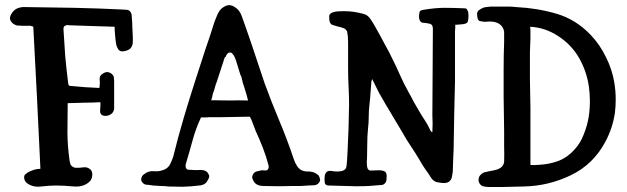

<svg xmlns="http://www.w3.org/2000/svg" viewBox="-20 -744 2493 763"><path d="M340.8 -69.3Q347.7 -60.5 346.7 -47.9Q345.7 -34.2 338.9 -25.4Q315.4 0 274.4 -2.9Q232.4 -6.8 203.1 -6.8Q176.8 -6.8 143.6 -2.9Q137.7 -2 131.8 -2Q106.4 -2 87.9 -15.6Q80.1 -21.5 77.1 -31.2Q74.2 -40 78.1 -48.8Q81.1 -51.8 84 -53.7Q86.9 -56.6 91.8 -59.6Q102.5 -65.4 115.2 -69.3Q127.9 -73.2 140.6 -73.2Q133.8 -214.8 127 -355.5Q119.1 -497.1 112.3 -637.7Q102.5 -642.6 91.8 -641.6Q80.1 -641.6 70.3 -641.6Q58.6 -641.6 48.8 -642.6Q39.1 -644.5 30.3 -651.4Q20.5 -660.2 19.5 -670.9Q19.5 -677.7 23.4 -685.5Q34.2 -706.1 51.8 -711.9Q59.6 -714.8 69.3 -715.8Q79.1 -715.8 87.9 -715.8Q181.6 -714.8 276.4 -712.9Q371.1 -710.9 467.8 -706.1Q476.6 -706.1 484.4 -705.1Q493.2 -704.1 498 -697.3Q501 -692.4 502.9 -686.5Q503.9 -679.7 503.9 -673.8Q505.9 -655.3 505.9 -635.7Q506.8 -616.2 507.8 -597.7Q507.8 -587.9 507.8 -577.1Q507.8 -566.4 502 -556.6Q496.1 -545.9 479.5 -542Q462.9 -537.1 455.1 -543Q449.2 -546.9 446.3 -554.7Q442.4 -562.5 441.4 -569.3Q438.5 -586.9 437.5 -603.5Q435.5 -621.1 435.5 -637.7Q386.7 -639.6 344.7 -640.6Q301.8 -642.6 254.9 -643.6Q249 -645.5 243.2 -643.6Q237.3 -642.6 234.4 -637.7Q232.4 -634.8 232.4 -631.8Q232.4 -628.9 232.4 -625Q235.4 -572.3 239.3 -519.5Q244.1 -466.8 251 -413.1Q251 -411.1 252 -408.2Q252 -405.3 254.9 -404.3Q256.8 -402.3 257.8 -402.3Q259.8 -402.3 262.7 -402.3Q290 -399.4 318.4 -397.5Q346.7 -395.5 375 -394.5Q377.9 -412.1 376 -428.7Q375 -445.3 391.6 -453.1Q400.4 -459 411.1 -457Q421.9 -454.1 427.7 -446.3Q432.6 -441.4 432.6 -434.6Q433.6 -428.7 433.6 -420.9Q433.6 -396.5 433.6 -372.1Q433.6 -346.7 433.6 -322.3Q433.6 -316.4 433.6 -310.5Q432.6 -304.7 429.7 -299.8Q426.8 -293.9 420.9 -290Q414.1 -286.1 407.2 -284.2Q402.3 -284.2 399.4 -283.2Q396.5 -283.2 391.6 -284.2Q376 -288.1 377.9 -307.6Q379.9 -326.2 378.9 -337.9Q347.7 -335.9 314.5 -335.9Q282.2 -335 249 -334Q248 -270.5 248 -218.8Q248 -166 256.8 -103.5Q257.8 -97.7 259.8 -91.8Q261.7 -85.9 266.6 -83Q270.5 -80.1 275.4 -78.1Q279.3 -77.1 285.2 -77.1Q297.9 -77.1 312.5 -79.1Q328.1 -81.1 340.8 -69.3Z M1248 -43Q1251 -37.1 1252 -30.3Q1252 -29.3 1252 -28.3Q1252 -23.4 1248 -18.6Q1241.2 -8.8 1228.5 -7.8Q1216.8 -6.8 1205.1 -6.8Q1190.4 -5.9 1175.8 -4.9Q1161.1 -4.9 1146.5 -4.9Q1117.2 -3.9 1086.9 -3.9Q1057.6 -3.9 1027.3 -4.9Q1013.7 -4.9 1002.9 -9.8Q992.2 -14.6 986.3 -27.3Q983.4 -32.2 982.4 -37.1Q981.4 -43 984.4 -48.8Q988.3 -58.6 999 -62.5Q1010.7 -65.4 1020.5 -67.4Q1027.3 -67.4 1035.2 -66.4Q1043.9 -66.4 1046.9 -75.2Q1047.9 -78.1 1047.9 -81.1Q1047.9 -85 1046.9 -87.9Q1038.1 -122.1 1024.4 -157.2Q1010.7 -192.4 996.1 -223.6Q994.1 -228.5 984.4 -253.9Q975.6 -280.3 970.7 -280.3Q942.4 -280.3 915 -279.3Q886.7 -278.3 858.4 -278.3Q845.7 -278.3 833 -278.3Q821.3 -278.3 808.6 -278.3Q805.7 -277.3 793 -277.3Q780.3 -278.3 778.3 -276.4Q757.8 -232.4 745.1 -185.5Q732.4 -138.7 718.8 -93.8Q716.8 -87.9 717.8 -81.1Q718.8 -74.2 723.6 -71.3Q726.6 -69.3 729.5 -69.3Q732.4 -69.3 735.4 -69.3Q751 -67.4 775.4 -68.4Q800.8 -69.3 808.6 -51.8Q811.5 -47.9 811.5 -43Q810.5 -37.1 808.6 -33.2Q805.7 -27.3 801.8 -21.5Q797.9 -15.6 792 -12.7Q788.1 -9.8 782.2 -8.8Q777.3 -6.8 771.5 -6.8Q740.2 -2.9 710 -2Q702.1 -2 695.3 -2Q671.9 -2 648.4 -2.9Q634.8 -4.9 619.1 -4.9Q603.5 -5.9 587.9 -6.8Q577.1 -8.8 564.5 -9.8Q551.8 -9.8 544.9 -20.5Q541 -24.4 541 -30.3Q541 -33.2 542 -37.1Q544.9 -46.9 552.7 -51.8Q571.3 -66.4 592.8 -63.5Q615.2 -61.5 635.7 -71.3Q649.4 -78.1 656.2 -91.8Q663.1 -105.5 668 -120.1Q687.5 -199.2 710.9 -278.3Q734.4 -357.4 759.8 -435.5Q777.3 -491.2 795.9 -546.9Q815.4 -602.5 833 -659.2Q837.9 -670.9 841.8 -680.7Q845.7 -691.4 852.5 -701.2Q859.4 -710.9 870.1 -716.8Q880.9 -723.6 891.6 -723.6Q903.3 -722.7 913.1 -715.8Q922.9 -710 929.7 -701.2Q936.5 -691.4 940.4 -680.7Q944.3 -670.9 948.2 -659.2Q969.7 -598.6 990.2 -537.1Q1010.7 -475.6 1031.2 -414.1Q1058.6 -338.9 1089.8 -264.6Q1121.1 -190.4 1146.5 -114.3Q1149.4 -105.5 1153.3 -96.7Q1158.2 -87.9 1163.1 -80.1Q1177.7 -62.5 1201.2 -62.5Q1225.6 -63.5 1241.2 -50.8Q1244.1 -48.8 1246.1 -46.9Q1248 -43.9 1248 -43ZM873 -515.6Q865.2 -492.2 857.4 -467.8Q849.6 -443.4 841.8 -419.9Q836.9 -408.2 834 -396.5Q831.1 -383.8 826.2 -373Q826.2 -371.1 823.2 -358.4Q820.3 -345.7 818.4 -345.7Q855.5 -344.7 892.6 -344.7Q928.7 -345.7 965.8 -344.7Q962.9 -357.4 959 -370.1Q955.1 -382.8 951.2 -395.5Q949.2 -402.3 947.3 -408.2Q944.3 -414.1 943.4 -421.9Q941.4 -427.7 940.4 -434.6Q938.5 -441.4 935.5 -446.3Q932.6 -457 928.7 -467.8Q925.8 -477.5 922.9 -487.3Q919.9 -496.1 917 -505.9Q914.1 -514.6 909.2 -523.4Q906.2 -527.3 902.3 -532.2Q899.4 -535.2 895.5 -535.2Q893.6 -535.2 892.6 -535.2Q887.7 -535.2 885.7 -532.2Q882.8 -530.3 880.9 -527.3Q880.9 -525.4 879.9 -525.4Q878.9 -524.4 878.9 -523.4Q878.9 -522.5 877.9 -519.5Q876 -517.6 873 -515.6Z M1448.2 -328.1Q1445.3 -303.7 1445.3 -280.3Q1445.3 -255.9 1442.4 -231.4Q1439.5 -203.1 1439.5 -173.8Q1439.5 -144.5 1438.5 -114.3Q1436.5 -102.5 1438.5 -84Q1440.4 -64.5 1457 -66.4Q1467.8 -66.4 1485.4 -67.4Q1503.9 -67.4 1511.7 -60.5Q1516.6 -54.7 1516.6 -44.9Q1516.6 -35.2 1515.6 -27.3Q1513.7 -18.6 1507.8 -13.7Q1502.9 -8.8 1494.1 -8.8Q1448.2 -3.9 1407.2 -3.9Q1398.4 -3.9 1389.6 -3.9Q1340.8 -4.9 1286.1 -6.8Q1271.5 -6.8 1270.5 -19.5Q1269.5 -26.4 1269.5 -31.2Q1269.5 -38.1 1270.5 -44.9Q1274.4 -68.4 1297.9 -64.5Q1321.3 -60.5 1338.9 -64.5Q1346.7 -66.4 1351.6 -71.3Q1356.4 -76.2 1357.4 -86.9Q1359.4 -101.6 1361.3 -145.5Q1363.3 -189.5 1365.2 -237.3Q1366.2 -262.7 1366.2 -286.1Q1367.2 -310.5 1367.2 -328.1Q1367.2 -364.3 1365.2 -400.4Q1363.3 -436.5 1363.3 -472.7Q1363.3 -498 1363.3 -525.4Q1363.3 -552.7 1363.3 -578.1Q1363.3 -588.9 1362.3 -598.6Q1360.4 -608.4 1359.4 -619.1Q1357.4 -623 1353.5 -627Q1349.6 -630.9 1345.7 -631.8Q1334 -636.7 1322.3 -638.7Q1311.5 -641.6 1299.8 -645.5Q1294.9 -647.5 1292 -653.3Q1288.1 -659.2 1288.1 -678.7Q1288.1 -697.3 1329.1 -699.2Q1371.1 -701.2 1405.3 -693.4Q1419.9 -690.4 1431.6 -686.5Q1443.4 -681.6 1453.1 -667Q1463.9 -651.4 1472.7 -634.8Q1481.4 -619.1 1490.2 -603.5Q1502 -582 1513.7 -559.6Q1526.4 -538.1 1536.1 -516.6Q1553.7 -482.4 1569.3 -446.3Q1585 -411.1 1603.5 -377.9Q1614.3 -359.4 1624 -339.8Q1634.8 -320.3 1646.5 -300.8Q1656.2 -284.2 1668 -266.6Q1679.7 -249 1688.5 -229.5Q1689.5 -226.6 1691.4 -223.6Q1693.4 -219.7 1698.2 -218.8Q1699.2 -235.4 1699.2 -252.9Q1698.2 -270.5 1698.2 -287.1Q1698.2 -373 1699.2 -458Q1700.2 -543 1700.2 -627.9Q1700.2 -627.9 1700.2 -628.9Q1700.2 -629.9 1700.2 -629.9Q1700.2 -646.5 1688.5 -649.4Q1676.8 -652.3 1665 -653.3Q1662.1 -653.3 1660.2 -653.3Q1657.2 -654.3 1655.3 -655.3Q1647.5 -659.2 1645.5 -671.9Q1644.5 -683.6 1646.5 -691.4Q1646.5 -694.3 1647.5 -697.3Q1649.4 -700.2 1651.4 -701.2Q1654.3 -703.1 1657.2 -704.1Q1660.2 -705.1 1663.1 -705.1Q1710.9 -712.9 1746.1 -712.9Q1781.2 -712.9 1827.1 -710.9Q1833 -710.9 1835.9 -706.1Q1838.9 -701.2 1840.8 -695.3Q1841.8 -688.5 1841.8 -681.6Q1841.8 -673.8 1840.8 -667Q1840.8 -664.1 1839.8 -662.1Q1839.8 -660.2 1838.9 -657.2Q1834 -648.4 1815.4 -647.5Q1796.9 -645.5 1788.1 -645.5Q1790 -645.5 1789.1 -632.8Q1788.1 -620.1 1788.1 -619.1Q1788.1 -605.5 1788.1 -591.8Q1788.1 -578.1 1788.1 -564.5Q1788.1 -528.3 1788.1 -491.2Q1788.1 -455.1 1788.1 -418.9Q1787.1 -359.4 1785.2 -298.8Q1784.2 -239.3 1783.2 -179.7Q1783.2 -149.4 1781.2 -119.1Q1780.3 -88.9 1779.3 -60.5Q1777.3 -48.8 1775.4 -39.1Q1773.4 -29.3 1763.7 -21.5Q1754.9 -16.6 1745.1 -16.6Q1735.4 -16.6 1724.6 -18.6Q1717.8 -18.6 1721.7 -18.6Q1726.6 -18.6 1718.8 -19.5Q1702.1 -22.5 1691.4 -40Q1681.6 -56.6 1670.9 -70.3Q1659.2 -86.9 1645.5 -111.3Q1630.9 -135.7 1619.1 -153.3Q1595.7 -187.5 1576.2 -222.7Q1555.7 -256.8 1534.2 -293Q1530.3 -300.8 1525.4 -307.6Q1521.5 -315.4 1516.6 -322.3Q1501 -348.6 1486.3 -375Q1472.7 -402.3 1459 -429.7Q1455.1 -425.8 1453.1 -383.8Q1450.2 -342.8 1448.2 -328.1Z M1893.6 -710Q1901.4 -714.8 1911.1 -715.8Q1920.9 -716.8 1929.7 -717.8Q1941.4 -717.8 1948.2 -717.8Q1956.1 -717.8 1967.8 -717.8Q1985.4 -717.8 2001 -717.8Q2016.6 -717.8 2032.2 -715.8Q2114.3 -711.9 2191.4 -689.5Q2268.6 -667 2327.1 -605.5Q2364.3 -566.4 2387.7 -517.6Q2412.1 -469.7 2420.9 -418Q2426.8 -383.8 2426.8 -348.6Q2426.8 -322.3 2423.8 -296.9Q2415 -235.4 2385.7 -180.7Q2337.9 -90.8 2249 -47.9Q2160.2 -4.9 2061.5 -2.9Q2041 -2.9 2021.5 -2Q2001 -1 1981.4 -1Q1964.8 -1 1950.2 -1Q1935.5 -1 1919.9 -1Q1910.2 -1 1899.4 -3.9Q1889.6 -6.8 1883.8 -18.6Q1880.9 -24.4 1881.8 -30.3Q1881.8 -35.2 1883.8 -40Q1884.8 -43.9 1887.7 -46.9Q1890.6 -49.8 1893.6 -52.7Q1898.4 -57.6 1906.2 -59.6Q1913.1 -61.5 1919.9 -62.5Q1926.8 -64.5 1934.6 -65.4Q1941.4 -66.4 1948.2 -68.4Q1961.9 -71.3 1971.7 -79.1Q1981.4 -86.9 1983.4 -100.6Q1984.4 -130.9 1983.4 -162.1Q1983.4 -193.4 1983.4 -222.7Q1983.4 -257.8 1982.4 -292Q1981.4 -326.2 1981.4 -358.4Q1981.4 -413.1 1981.4 -468.8Q1981.4 -524.4 1983.4 -578.1Q1983.4 -583 1983.4 -585.9Q1983.4 -589.8 1983.4 -593.8Q1983.4 -599.6 1983.4 -606.4Q1983.4 -613.3 1983.4 -618.2Q1980.5 -634.8 1969.7 -644.5Q1959 -654.3 1942.4 -657.2Q1931.6 -659.2 1918.9 -658.2Q1906.2 -656.2 1893.6 -659.2Q1890.6 -659.2 1886.7 -660.2Q1882.8 -661.1 1881.8 -664.1Q1879.9 -666 1878.9 -668Q1877.9 -670.9 1877.9 -671.9Q1877 -677.7 1876 -682.6Q1876 -686.5 1876 -691.4Q1877 -698.2 1882.8 -703.1Q1887.7 -707 1893.6 -710ZM2087.9 -88.9Q2090.8 -87.9 2100.6 -87.9Q2110.4 -87.9 2120.1 -88.9Q2162.1 -90.8 2199.2 -104.5Q2236.3 -119.1 2263.7 -150.4Q2287.1 -175.8 2299.8 -210Q2313.5 -244.1 2319.3 -278.3Q2324.2 -309.6 2324.2 -341.8Q2324.2 -370.1 2320.3 -399.4Q2311.5 -460.9 2281.2 -513.7Q2251 -566.4 2198.2 -600.6Q2146.5 -634.8 2085.9 -637.7Q2088.9 -637.7 2087.9 -590.8Q2085.9 -543.9 2085.9 -536.1Q2085.9 -482.4 2085.9 -427.7Q2086.9 -373 2087.9 -316.4Q2087.9 -312.5 2087.9 -307.6Q2087.9 -303.7 2087.9 -299.8Q2087.9 -246.1 2087.9 -194.3Q2087.9 -142.6 2087.9 -88.9Z"/></svg>

Font: Little Wizzy
Style: Regular
Weight: 400
Version: Version 1.0